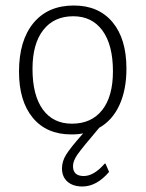

<svg xmlns="http://www.w3.org/2000/svg" viewBox="-20 -482 529 697"><path d="M363 112 376 142Q331 195 279 195Q245 195 225 177.5Q205 160 205 129Q205 104 220 79.5Q235 55 282 2Q265 6 239 6Q149 6 99 -54.5Q49 -115 49 -222Q49 -335 101.5 -398.5Q154 -462 248 -462Q338 -462 388.5 -401.5Q439 -341 439 -233Q439 -156 413.5 -100.5Q388 -45 340 -18Q278 55 261.5 78.5Q245 102 245 121Q245 157 284 157Q321 157 360 112ZM241 -33Q312 -33 351 -82.5Q390 -132 390 -223Q390 -319 352 -371Q314 -423 246 -423Q176 -423 137 -373Q98 -323 98 -232Q98 -136 135.5 -84.5Q173 -33 241 -33Z"/></svg>

Font: Luna Sans Light
Style: Regular
Weight: 300
Designer: Juan Pablo del Peral
Foundry: Huerta Tipografica
Version: Version 2.001; ttfautohint (v1.5)